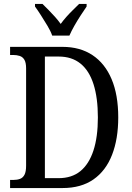

<svg xmlns="http://www.w3.org/2000/svg" viewBox="-20 -951 667 971"><path d="M31 0V-41H48Q67 -41 81.5 -46.5Q96 -52 104 -67.5Q112 -83 112 -113V-605Q112 -634 103.5 -648.5Q95 -663 80 -668Q65 -673 46 -673H31V-714H296Q385 -714 448 -672Q511 -630 544.5 -550.5Q578 -471 578 -357Q578 -248 546.5 -167.5Q515 -87 452.5 -43.5Q390 0 296 0ZM276 -50Q343 -50 386.5 -85.5Q430 -121 452.5 -189.5Q475 -258 475 -357Q475 -456 453 -525Q431 -594 387 -629.5Q343 -665 277 -665H207V-50ZM244 -771Q236 -794 220 -820.5Q204 -847 187.5 -873Q171 -899 157 -918V-931H195Q210 -916 226.5 -899.5Q243 -883 258.5 -865.5Q274 -848 287 -830Q300 -848 315.5 -865.5Q331 -883 348 -899.5Q365 -916 380 -931H418V-918Q405 -899 388 -873Q371 -847 356 -820.5Q341 -794 331 -771Z"/></svg>

Font: Noto Serif Condensed
Style: Regular
Weight: 400
Width: 3
Designer: Monotype Design Team
Foundry: Monotype Imaging Inc.
Version: Version 2.015